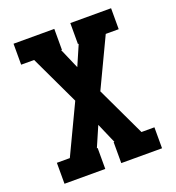

<svg xmlns="http://www.w3.org/2000/svg" viewBox="-133 -841 866 947"><g transform="rotate(-20 300.0 -367.5)"><path d="M44 0V-110H112L234 -367L112 -625H44V-735H258V-625H254L300 -519L346 -625H342V-735H556V-625H488L366 -368L488 -110H556V0H342V-110H346L300 -216L254 -110H258V0Z"/></g></svg>

Font: Iosevka Etoile Extrabold
Style: Regular
Weight: 800
Designer: Belleve Invis
Foundry: Belleve Invis
Version: Version 22.1.2; ttfautohint (v1.8.4)